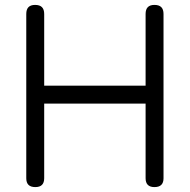

<svg xmlns="http://www.w3.org/2000/svg" viewBox="-20 -762 774 782"><path d="M87 -36C87 -12 99 0 124 0C148 0 160 -12 160 -36V-340H573V-36C573 -12 585 0 609 0C634 0 646 -12 646 -36V-705C646 -730 634 -742 609 -742C585 -742 573 -730 573 -705V-413H160V-705C160 -730 148 -742 123 -742C99 -742 87 -730 87 -705Z"/></svg>

Font: Numismatica Pro
Style: Regular
Weight: 400
Designer: Chris Hopkins
Foundry: Edward C. D. Hopkins
Version: Version 2.19D